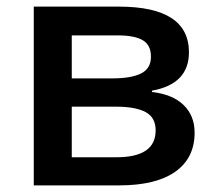

<svg xmlns="http://www.w3.org/2000/svg" viewBox="-20 -560 644 580"><path d="M335.9 -453.1H196.8V-323.2H318.8Q376.5 -323.2 406.2 -338.1Q436 -353 436 -388.7Q436 -424.3 410.9 -438.7Q385.7 -453.1 335.9 -453.1ZM450.2 -166Q450.2 -205.1 419.9 -221.4Q389.6 -237.8 329.1 -237.8H196.8V-85H332Q450.2 -85 450.2 -166ZM550.8 -401.9Q550.8 -306.2 439 -286.1V-282.2Q501.5 -274.9 534.7 -242.7Q567.9 -210.4 567.9 -159.2Q567.9 -82.5 509.5 -41.3Q451.2 0 339.8 0H82V-540H338.9Q550.8 -540 550.8 -401.9Z"/></svg>

Font: OpenSans-Semibold
Style: Regular
Weight: 600
Foundry: Ascender Corporation
Version: Version 1.10